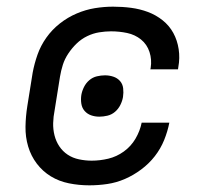

<svg xmlns="http://www.w3.org/2000/svg" viewBox="-20 -548 640 576"><path d="M248 8Q217 8 187 2Q157 -4 132.5 -19Q108 -34 90.5 -57Q73 -80 64.5 -108.5Q56 -137 56.5 -168Q57 -199 62 -230L78 -330Q83 -357 92.5 -384Q102 -411 119 -435Q136 -459 159.5 -477.5Q183 -496 210 -507.5Q237 -519 264.5 -523.5Q292 -528 319 -528Q347 -528 373.5 -524.5Q400 -521 424 -512Q448 -503 468 -487Q488 -471 500 -449Q512 -427 516 -400.5Q520 -374 515 -347L514 -340H431L432 -344Q436 -369 428.5 -392Q421 -415 403 -429.5Q385 -444 361.5 -449Q338 -454 313 -454Q296 -454 277.5 -451Q259 -448 241.5 -439.5Q224 -431 210 -417.5Q196 -404 185 -387.5Q174 -371 168.5 -353.5Q163 -336 160 -318L144 -218Q140 -198 139.5 -179Q139 -160 143.5 -142Q148 -124 158 -109Q168 -94 183 -84Q198 -74 217 -70Q236 -66 255 -66Q280 -66 305 -72Q330 -78 351.5 -93.5Q373 -109 386.5 -132Q400 -155 405 -180H488Q483 -154 472.5 -128Q462 -102 444.5 -79.5Q427 -57 403.5 -39.5Q380 -22 354.5 -11Q329 0 302 4Q275 8 248 8ZM278 -198Q265 -198 253.5 -202Q242 -206 234 -215Q226 -224 224 -237Q222 -250 224 -263Q226 -275 232 -287Q238 -299 248 -307.5Q258 -316 270.5 -319Q283 -322 295 -322Q308 -322 320 -318Q332 -314 340 -305Q348 -296 349.5 -283Q351 -270 349 -257Q347 -245 341 -233Q335 -221 325 -212.5Q315 -204 302.5 -201Q290 -198 278 -198Z"/></svg>

Font: Iosevka Aile Oblique
Style: Regular
Weight: 400
Italic angle: -9°
Designer: Belleve Invis
Foundry: Belleve Invis
Version: Version 31.1.0; ttfautohint (v1.8.4)